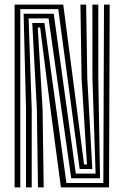

<svg xmlns="http://www.w3.org/2000/svg" viewBox="-20 -820 544 840"><path d="M43.9 0V-800H256.7L299 -475.7L347.8 -100.6H360.5L336.9 -477L331.9 -800H356.9L361.9 -477L383.9 -80.5H328.5L235 -779.9H68.8V0ZM93.8 0V-343.1L83.3 -759.8H215.1L311.7 -60.4H398.3L384.4 -477L384.2 -800H410L410.1 -477L417.7 -40.2H291.6L192.5 -739.6H105.1L118.8 -343.1V0ZM146.1 0 141.3 -343.1 121.1 -719.5H174.2L270.6 -19.5H432.1L435 -800H459.9L457.1 0H246.5L200.8 -343.9L155.7 -699.4H145.3L166.3 -343.1L171.1 0Z"/></svg>

Font: Big Shoulders Inline Thin
Style: Regular
Weight: 100
Designer: Patric King
Foundry: XO Type Co
Version: Version 2.002